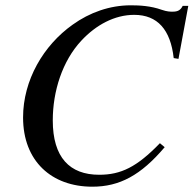

<svg xmlns="http://www.w3.org/2000/svg" viewBox="-20 -686 730 724"><path d="M690 -664H669C661 -648 651 -642 631 -642C622 -642 610 -642 590 -649C548 -664 506 -666 473 -666C394 -666 318 -639 254 -593C144 -515 67 -384 67 -243C67 -78 175 18 328 18C431 18 511 -25 601 -131L583 -146C496 -56 436 -27 354 -27C243 -27 179 -92 179 -232C179 -342 215 -456 287 -533C342 -592 412 -630 486 -630C574 -630 623 -574 635 -467L653 -464Z"/></svg>

Font: STIXGeneral
Style: Italic
Weight: 400
Italic angle: -16.33°
Designer: MicroPress Inc., with final additions and corrections provided by Coen Hoffman, Elsevier (retired)
Version: Version 1.1.0